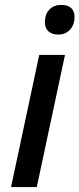

<svg xmlns="http://www.w3.org/2000/svg" viewBox="-20 -763 324 783"><path d="M218 -622C256 -622 284 -650 284 -694C284 -727 264 -743 230 -743C187 -743 163 -713 163 -673C163 -638 186 -622 218 -622ZM25 0H130L245 -539H140Z"/></svg>

Font: Noto Sans Medium
Style: Italic
Weight: 500
Italic angle: -12°
Designer: Monotype Design Team
Foundry: Monotype Imaging Inc.
Version: Version 2.013